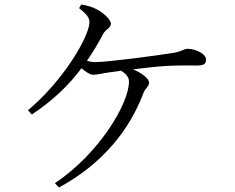

<svg xmlns="http://www.w3.org/2000/svg" viewBox="-20 -797 1040 850"><path d="M241 33C439 -74 556 -228 615 -385C623 -407 640 -414 640 -431C640 -448 610 -473 569 -490C624 -497 681 -503 715 -505C761 -508 823 -507 853 -507C887 -507 892 -517 892 -534C892 -559 845 -581 811 -581C792 -581 786 -568 742 -562C687 -553 458 -522 401 -522C389 -522 378 -524 365 -528C392 -567 416 -607 438 -649C450 -669 471 -674 471 -692C471 -710 436 -742 408 -756C392 -765 366 -773 340 -777L330 -761C360 -737 376 -721 376 -699C376 -638 263 -442 104 -309L121 -290C217 -354 286 -422 341 -495C358 -480 378 -466 392 -466C411 -466 435 -473 460 -476L516 -484C537 -471 551 -456 551 -436C551 -338 418 -116 223 14Z"/></svg>

Font: Noto Serif CJK KR
Style: Regular
Weight: 400
Designer: Ryoko NISHIZUKA 西塚涼子 (kana & ideographs); Frank Grießhammer (Latin, Greek & Cyrillic); Wenlong ZHANG 张文龙 (bopomofo); San
Foundry: Adobe
Version: Version 2.001;hotconv 1.1.0;makeotfexe 2.6.0